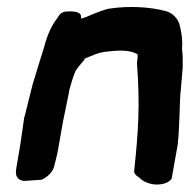

<svg xmlns="http://www.w3.org/2000/svg" viewBox="-20 -511 531 537"><path d="M48 -184C44 -158 41 -136 37 -108L26 -43C25 -35 18 -10 46 -5H48L92 -8H95C111 -14 127 -29 131 -44C132 -48 138 -70 141 -85L153 -153C157 -178 163 -202 172 -248L174 -260C179 -277 184 -296 191 -312C197 -322 207 -333 216 -344V-346L217 -347C237 -355 255 -365 282 -367C318 -371 344 -371 365 -359C365 -356 365 -349 364 -342L363 -335C372 -218 367 -144 355 -30C357 -24 361 -19 369 -15C380 -2 400 4 414 5C432 6 452 1 460 -11L477 -106C483 -159 482 -238 486 -262V-263L491 -322V-347C491 -357 490 -366 489 -376C492 -400 485 -434 481 -446C474 -463 461 -475 444 -480H443C400 -492 338 -495 287 -487H285C252 -479 224 -463 210 -460H209C208 -459 208 -459 207 -459C207 -460 206 -462 207 -465C205 -481 179 -479 170 -479C153 -479 147 -472 140 -460C123 -438 112 -412 103 -378L89 -333L71 -274C64 -245 56 -215 49 -186Z"/></svg>

Font: Vapor
Style: ExBdObl
Weight: 800
Foundry: Cannot Into Space Fonts
Version: Version 0.179